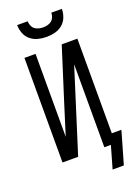

<svg xmlns="http://www.w3.org/2000/svg" viewBox="-201 -1033 904 1268"><g transform="rotate(-20 251.5 -399.0)"><path d="M250 -815Q220 -815 190.5 -822.5Q161 -830 138 -849Q115 -868 104 -896.5Q93 -925 93 -955H167Q167 -939 173 -924Q179 -909 191 -899.5Q203 -890 218.5 -886Q234 -882 250 -882Q266 -882 281.5 -886Q297 -890 309 -899.5Q321 -909 327 -924Q333 -939 333 -955H407Q407 -925 396 -896.5Q385 -868 362 -849Q339 -830 309.5 -822.5Q280 -815 250 -815ZM359 157 404 0H358V-583L174 0H64V-735H142V-152L204 -350L326 -735H436V-70H503L494 -37L438 157Z"/></g></svg>

Font: Iosevka MaddieWtf
Style: Regular
Weight: 400
Monospace: yes
Designer: Belleve Invis
Foundry: Belleve Invis
Version: Version 31.3.0; ttfautohint (v1.8.3)